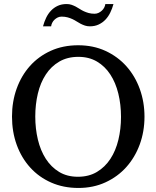

<svg xmlns="http://www.w3.org/2000/svg" viewBox="-20 -910 771 946"><path d="M576.2 -334Q576.2 -395 563 -449Q549.8 -502.9 523.4 -543.2Q497.1 -583.5 457.8 -606.7Q418.5 -629.9 366.2 -629.9Q312 -629.9 272 -606.4Q231.9 -583 205.6 -542.7Q179.2 -502.4 166.5 -449Q153.8 -395.5 153.8 -335.9Q153.8 -275.9 166.7 -221.9Q179.7 -168 205.8 -127.4Q231.9 -86.9 271.2 -63Q310.5 -39.1 363.8 -39.1Q418 -39.1 457.8 -63Q497.6 -86.9 523.9 -127.2Q550.3 -167.5 563.2 -220.9Q576.2 -274.4 576.2 -334ZM691.9 -335Q691.9 -262.2 668.5 -198.2Q645 -134.3 602.3 -86.7Q559.6 -39.1 499.5 -11.5Q439.5 16.1 366.2 16.1Q292.5 16.1 232.2 -10.5Q171.9 -37.1 128.9 -84.5Q85.9 -131.8 62.5 -196Q39.1 -260.3 39.1 -335.9Q39.1 -409.2 62 -473.1Q85 -537.1 127.4 -584.7Q169.9 -632.3 230.2 -659.7Q290.5 -687 365.2 -687Q439.5 -687 499.8 -659.2Q560.1 -631.3 602.8 -583.5Q645.5 -535.6 668.7 -471.7Q691.9 -407.7 691.9 -335ZM539.1 -890.1Q533.2 -868.2 523.4 -848.1Q513.7 -828.1 499.5 -813.2Q485.4 -798.3 466.3 -789.3Q447.3 -780.3 422.9 -780.3Q409.7 -780.3 398.7 -783.9Q387.7 -787.6 377.7 -792.7Q367.7 -797.9 357.9 -804.2Q348.1 -810.5 337.2 -815.7Q326.2 -820.8 313 -824.5Q299.8 -828.1 283.7 -828.1Q273.4 -828.1 264.6 -824Q255.9 -819.8 248.8 -813.2Q241.7 -806.6 237.3 -797.9Q232.9 -789.1 231.9 -780.3H191.9Q197.8 -802.2 207.3 -822.3Q216.8 -842.3 231.2 -857.4Q245.6 -872.6 264.6 -881.3Q283.7 -890.1 308.1 -890.1Q321.3 -890.1 332 -886.5Q342.8 -882.8 352.8 -877.7Q362.8 -872.6 372.3 -866.2Q381.8 -859.9 392.8 -854.7Q403.8 -849.6 416.7 -845.9Q429.7 -842.3 445.8 -842.3Q456.1 -842.3 465.1 -846.4Q474.1 -850.6 481.4 -857.2Q488.8 -863.8 493.4 -872.6Q498 -881.3 499 -890.1Z"/></svg>

Font: Charis SIL Phon
Style: Regular
Weight: 400
Foundry: SIL International
Version: Version 5.000